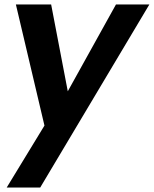

<svg xmlns="http://www.w3.org/2000/svg" viewBox="-20 -574 686 856"><path d="M178.2 -14.2 50.8 -554.2H208L282.2 -167L497.1 -554.2H646L159.2 262.2H9.8Z"/></svg>

Font: SVN-Poppins SemiBold
Style: Italic
Weight: 600
Italic angle: -10°
Designer: Ninad Kale (Devanagari), Jonny Pinhorn (Latin)
Foundry: Indian Type Foundry
Version: Version 3.002 2017